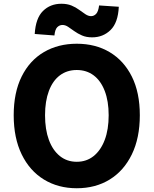

<svg xmlns="http://www.w3.org/2000/svg" viewBox="-20 -989 818 1023"><path d="M389 14Q290 14 214 -32.5Q138 -79 95.5 -166.5Q53 -254 53 -375Q53 -496 95.5 -581.5Q138 -667 214 -711.5Q290 -756 389 -756Q489 -756 564.5 -711Q640 -666 682.5 -581Q725 -496 725 -375Q725 -254 682.5 -166.5Q640 -79 564.5 -32.5Q489 14 389 14ZM389 -127Q441 -127 479 -157.5Q517 -188 538 -243.5Q559 -299 559 -375Q559 -450 538 -504.5Q517 -559 479 -587.5Q441 -616 389 -616Q337 -616 299 -587.5Q261 -559 240.5 -504.5Q220 -450 220 -375Q220 -299 240.5 -243.5Q261 -188 299 -157.5Q337 -127 389 -127ZM471 -790Q440 -790 417 -800Q394 -810 376 -823Q358 -836 343 -846Q328 -856 313 -856Q297 -856 285 -844Q273 -832 270 -800L165 -808Q170 -892 209 -930.5Q248 -969 307 -969Q338 -969 361 -959.5Q384 -950 402 -936.5Q420 -923 435.5 -913Q451 -903 465 -903Q481 -903 492.5 -915.5Q504 -928 508 -960L613 -953Q609 -868 569 -829Q529 -790 471 -790Z"/></svg>

Font: Noto Sans KR ExtraBold
Style: Regular
Weight: 800
Designer: Ryoko NISHIZUKA  (kana, bopomofo & ideographs); Paul D. Hunt (Latin, Greek & Cyrillic); Sandoll Communications , Soo-you
Foundry: Adobe
Version: Version 2.004-H2;hotconv 1.0.118;makeotfexe 2.5.65603